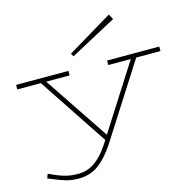

<svg xmlns="http://www.w3.org/2000/svg" viewBox="-137 -900 1279 1276"><g transform="rotate(-15 502.5 -262.5)"><path d="M992 -440H825L503 64Q450 147 390.5 192.5Q331 238 251 238Q201 238 163 227Q125 216 71 193L46 183L57 153Q114 181 157.5 194Q201 207 252 207Q318 207 369 171Q420 135 466 65L485 36L169 -440H7V-471H367V-440H206L504 5L788 -440H633V-471H992ZM425 -556 743 -727 723 -763 413 -577Z"/></g></svg>

Font: BioRhyme Expanded ExtraLight
Style: Regular
Weight: 275
Width: 7
Designer: Aoife Mooney
Foundry: Aoife Mooney Type
Version: Version 1.000